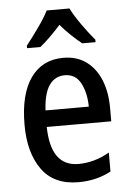

<svg xmlns="http://www.w3.org/2000/svg" viewBox="-55 -807 580 857"><g transform="rotate(-5 235.5 -378.0)"><path d="M242 -549Q303 -549 345 -518Q387 -487 409 -433Q431 -379 431 -308V-248H142Q145 -71 269 -71Q340 -71 408 -110V-25Q343 10 262 10Q152 10 98 -65.5Q44 -141 44 -266Q44 -403 96 -476Q148 -549 242 -549ZM242 -471Q198 -471 172.5 -434.5Q147 -398 143 -322H337Q336 -385 313 -428Q290 -471 242 -471ZM289 -766Q306 -732 335.5 -690.5Q365 -649 392 -617V-606H332Q310 -624 285.5 -647Q261 -670 238 -697Q214 -670 189.5 -646Q165 -622 145 -606H85V-617Q111 -650 141 -692Q171 -734 187 -766Z"/></g></svg>

Font: Noto Sans Telugu Condensed Medium
Style: Regular
Weight: 500
Width: 3
Designer: Jelle Bosma - Monotype Design Team
Foundry: Monotype Imaging Inc.
Version: Version 2.005; ttfautohint (v1.8.4.7-5d5b)